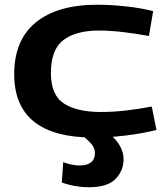

<svg xmlns="http://www.w3.org/2000/svg" viewBox="-20 -571 708 811"><path d="M40 -258Q40 -402 131.5 -476.5Q223 -551 390 -551Q448 -551 512.5 -544Q577 -537 627 -524L609 -419Q555 -429 499.5 -435.5Q444 -442 398 -442Q301 -442 248 -402Q195 -362 195 -262Q195 -169 250.5 -133.5Q306 -98 405 -98Q457 -98 510.5 -104Q564 -110 621 -121L641 -22Q581 -7 510.5 1.5Q440 10 375 10Q40 10 40 -258ZM247 114Q285 128 315 128Q381 128 381 75Q381 53 363 33.5Q345 14 319 -5H442Q469 15 485.5 43.5Q502 72 502 101Q502 150 468 185Q434 220 354 220Q330 220 301.5 215.5Q273 211 241 200Z"/></svg>

Font: Georama Extended SemiBold
Style: Regular
Weight: 600
Width: 7
Designer: Jean-Baptiste Levee
Foundry: Production Type
Version: Version 1.000